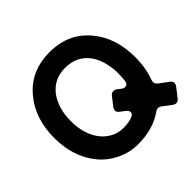

<svg xmlns="http://www.w3.org/2000/svg" viewBox="-179 -904 1105 1105"><g transform="rotate(-45 373.5 -351.0)"><path d="M555 -42Q472 17 348 17Q282 17 220.5 -12.5Q159 -42 118 -92Q33 -195 33 -350Q33 -507 119 -610Q209 -719 363 -719Q518 -719 608 -608Q692 -507 692 -350Q692 -263 665 -191Q657 -166 676 -151L732 -109Q758 -90 738 -63L696 -9Q685 5 673 5Q661 5 650 -3L597 -43Q589 -50 577.5 -50Q566 -50 555 -42ZM432 -122Q449 -129 449.5 -143Q450 -157 435 -169L406 -191Q380 -210 400 -237L440 -288Q450 -301 463 -301Q476 -301 486 -294L506 -278Q518 -269 529 -269Q549 -269 553 -294Q557 -319 557 -358Q557 -397 546 -440.5Q535 -484 512 -518Q459 -592 363 -592Q267 -592 214 -516Q169 -449 169 -350Q169 -251 216 -184Q240 -150 276.5 -129.5Q313 -109 356.5 -109Q400 -109 432 -122Z"/></g></svg>

Font: Tsunagi Gothic Black
Style: Regular
Weight: 900
Designer: Yoshimichi Ohira
Foundry: Positype
Version: Version 1.001